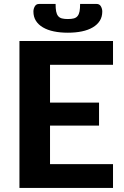

<svg xmlns="http://www.w3.org/2000/svg" viewBox="-20 -928 614 948"><path d="M227 -608V-421.5H469V-308H227V-117.5H538V0H76V-725.5H538V-608ZM315 -834Q333 -834 344.8 -837.2Q356.5 -840.5 363.2 -849Q370 -857.5 372.8 -871.8Q375.5 -886 375.5 -908.5H457Q471.5 -908.5 478.2 -896.5Q485 -884.5 485 -871Q485 -845 472.8 -825.5Q460.5 -806 438 -792.8Q415.5 -779.5 384.2 -773Q353 -766.5 315 -766.5Q277 -766.5 245.8 -773Q214.5 -779.5 192 -792.8Q169.5 -806 157.2 -825.5Q145 -845 145 -871Q145 -884.5 151.8 -896.5Q158.5 -908.5 173 -908.5H254.5Q254.5 -886 257.2 -871.8Q260 -857.5 266.8 -849Q273.5 -840.5 285.2 -837.2Q297 -834 315 -834Z"/></svg>

Font: Lato 2
Style: Regular
Weight: 800
Designer: Lukasz Dziedzic with Adam Twardoch and Botio Nikoltchev
Foundry: tyPoland Lukasz Dziedzic
Version: Version 2.015; 2015-08-06; http://www.latofonts.com/